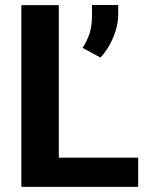

<svg xmlns="http://www.w3.org/2000/svg" viewBox="-20 -731 581 751"><path d="M520.5 -114.3V0H63.5V-710.9H210V-114.3ZM442.4 -711.4V-676.3Q442.4 -630.4 422.4 -583.3Q402.3 -536.1 372.6 -505.9L303.2 -543.9Q320.3 -570.3 330.1 -599.4Q339.8 -628.4 339.8 -669.4V-711.4Z"/></svg>

Font: Vazirmatn RD UI
Style: Bold
Weight: 700
Designer: Saber Rastikerdar
Foundry: Saber Rastikerdar
Version: Version 33.003